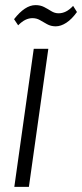

<svg xmlns="http://www.w3.org/2000/svg" viewBox="-20 -731 321 751"><path d="M169 -540 93 0H36L112 -540ZM35 -656Q56 -683 77 -697Q98 -711 119 -711Q138 -711 152.5 -703.5Q167 -696 180.5 -687.5Q194 -679 209 -679Q224 -679 238 -686Q252 -693 266 -708L281 -684Q261 -656 239.5 -642Q218 -628 198 -628Q179 -628 164 -636.5Q149 -645 136 -652.5Q123 -660 107 -660Q93 -660 79.5 -653.5Q66 -647 51 -632Z"/></svg>

Font: Pathway Extreme Condensed Thin
Style: Italic
Weight: 250
Width: 3
Italic angle: -8°
Version: Version 1.001;gftools[0.9.26]